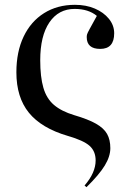

<svg xmlns="http://www.w3.org/2000/svg" viewBox="-20 -547 529 797"><path d="M339 230 331 223Q377 170 377 119Q377 81 352 58.5Q327 36 261 17Q152 -15 100 -79Q48 -143 48 -247Q48 -332 78 -395Q108 -458 163 -492.5Q218 -527 291 -527Q337 -527 373.5 -511.5Q410 -496 432 -469Q454 -442 454 -409Q454 -344 396 -344Q340 -344 340 -393Q340 -399 341.5 -404.5Q343 -410 352 -426.5Q361 -443 382 -481Q347 -510 290 -510Q223 -510 185 -454Q147 -398 147 -297Q147 -228 160 -183Q173 -138 204 -111.5Q235 -85 288 -69Q346 -52 378.5 -33.5Q411 -15 424.5 9Q438 33 438 68Q438 102 415 140Q392 178 339 230Z"/></svg>

Font: Display Regular
Style: Regular
Weight: 400
Designer: Latin by Veronika Burian and Jose Scaglione. Greek by Irene Vlachou. Cyrillic by Vera Evstafieva.
Foundry: TypeTogether
Version: Version 3.002